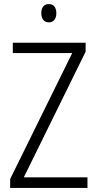

<svg xmlns="http://www.w3.org/2000/svg" viewBox="-20 -924 478 944"><path d="M220 -904C195 -904 183 -886 183 -859C183 -833 196 -814 220 -814C244 -814 257 -832 257 -859C257 -886 245 -904 220 -904ZM410 0V-52H97L401 -670V-714H43V-663H335L30 -44V0Z"/></svg>

Font: Noto Sans Display SemiCondensed Light
Style: Regular
Weight: 300
Width: 4
Designer: Monotype Design Team
Foundry: Monotype Imaging Inc.
Version: Version 1.900